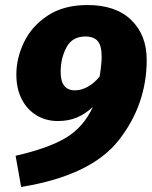

<svg xmlns="http://www.w3.org/2000/svg" viewBox="-20 -713 603 763"><path d="M563 -475Q563 -298 452.5 -156.5Q342 -15 64 30L42 -94Q174 -124 243.5 -166.5Q313 -209 349 -288Q319 -260 285.5 -246Q252 -232 210 -232Q163 -232 125.5 -254.5Q88 -277 66.5 -318.5Q45 -360 45 -417Q45 -482 75.5 -545.5Q106 -609 169.5 -651Q233 -693 328 -693Q440 -693 501.5 -633.5Q563 -574 563 -475ZM278 -354Q303 -354 328.5 -368Q354 -382 376 -409Q384 -459 384 -487Q384 -531 368.5 -549.5Q353 -568 319 -568Q267 -568 244 -524.5Q221 -481 221 -427Q221 -354 278 -354Z"/></svg>

Font: Trujillo ExtraBold
Style: Italic
Weight: 800
Italic angle: -8°
Designer: Fira Sans original fonts by bBox Type GmbH, Carrois Corporate GbR, & Edenspiekermann AG / Changes by Cristiano Sobral
Foundry: Fira Sans original fonts by bBox Type GmbH, Carrois Corporate GbR, & Edenspiekermann AG / Changes by Cristiano Sobral
Version: Version 4.301;July 28, 2020;FontCreator 13.0.0.2655 64-bit